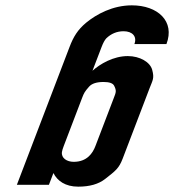

<svg xmlns="http://www.w3.org/2000/svg" viewBox="-20 -503 695 719"><path d="M273 196C315.5 196 348.9 186.5 373.3 167.5C412.7 136.7 425.4 127.6 439.4 91L540.3 -173C551.9 -203.3 558.6 -209.8 549.8 -242C542 -270.4 503.7 -293 458.6 -293C404.4 -293 354.7 -263.5 326.3 -238L360.4 -327C366 -341.7 371.7 -352.3 377.6 -359C396.1 -377 417.9 -386 442.9 -386C475.7 -386 494.1 -366.3 483.3 -338H603.3C636 -423.4 570.9 -483 473.7 -483C402.7 -483 341.8 -450.2 302.6 -418C271.1 -391.6 255.2 -365.9 240.4 -327L43.2 189H163.2L180 145C194.6 174.1 224.2 196 273 196ZM212 66C212.8 60.7 215 53.3 218.6 44L287.7 -137C294.3 -154.2 297.1 -159.8 313.6 -178.5C323.9 -190.2 342 -196 367.8 -196C389.5 -196 402.7 -191.3 407.4 -182C417.3 -162.7 413.9 -156.3 406.5 -137L337.3 44C327 71 305.7 103 256 103C230.9 103 208.6 89.3 212 66Z"/></svg>

Font: Din Kursivschrift
Style: Extended Italic
Weight: 400
Version: Version 1.089